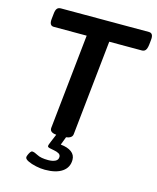

<svg xmlns="http://www.w3.org/2000/svg" viewBox="-132 -791 895 1093"><g transform="rotate(15 316.0 -244.5)"><path d="M261 2Q210 2 212 -28L271 -588H77Q49 -588 54 -630L57 -658Q59 -681 66.5 -690.5Q74 -700 89 -700H608Q636 -700 631 -658L628 -630Q625 -607 617.5 -597.5Q610 -588 596 -588H404L345 -27Q342 2 289 2ZM238 211Q213 211 185 205Q157 199 137.5 189.5Q118 180 118 169Q118 164 122 154.5Q126 145 131.5 137Q137 129 143 129Q155 129 177 141Q199 153 242 153Q267 153 283.5 145Q300 137 300 119Q300 106 288 99.5Q276 93 260.5 90.5Q245 88 233 85Q221 82 221 75Q221 72 223 66Q225 60 232 43.5Q239 27 254 -9H311L289 49Q330 53 353 70Q376 87 376 116Q376 161 340 186Q304 211 238 211Z"/></g></svg>

Font: Asap Semi Expanded Semi Expanded SemiBold
Style: Italic
Weight: 600
Width: 6
Italic angle: -6°
Designer: Pablo Cosgaya
Foundry: Omnibus-Type
Version: Version 3.001; ttfautohint (v1.8.4.7-5d5b)